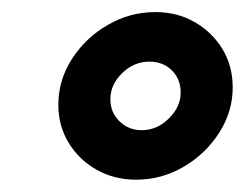

<svg xmlns="http://www.w3.org/2000/svg" viewBox="-20 -574 402 315"><path d="M203.5 -279.2Q167.4 -279.2 138.5 -295.5Q109.7 -311.8 92.7 -339.6Q75.7 -367.4 75.7 -402.1Q75.7 -442.4 97.9 -477.1Q120.1 -511.8 156.6 -533Q193.1 -554.2 234.7 -554.2Q270.8 -554.2 299.3 -537.8Q327.8 -521.5 344.8 -493.8Q361.8 -466 361.8 -430.6Q361.8 -391 339.6 -356.2Q317.4 -321.5 281.2 -300.3Q245.1 -279.2 203.5 -279.2ZM212.5 -360.4Q237.5 -360.4 256.9 -379.5Q276.4 -398.6 276.4 -422.2Q276.4 -444.4 261.8 -458.7Q247.2 -472.9 225 -472.9Q200 -472.9 180.6 -454.2Q161.1 -435.4 161.1 -411.1Q161.1 -389.6 176 -375Q191 -360.4 212.5 -360.4Z"/></svg>

Font: Afacad
Style: Bold Italic
Weight: 700
Italic angle: -14°
Designer: Kristian Moeller
Foundry: Dicotype
Version: Version 1.000; ttfautohint (v1.8.4.7-5d5b)